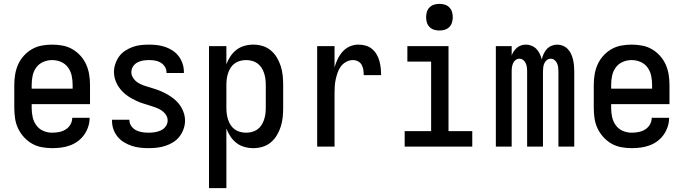

<svg xmlns="http://www.w3.org/2000/svg" viewBox="-20 -759 3540 994"><path d="M250 8Q223 8 196 3Q169 -2 145.5 -15.5Q122 -29 103.5 -49.5Q85 -70 73.5 -94.5Q62 -119 58 -146Q54 -173 54 -200V-320Q54 -347 58.5 -374Q63 -401 74 -425.5Q85 -450 103.5 -470.5Q122 -491 145.5 -504.5Q169 -518 196 -523Q223 -528 250 -528Q277 -528 304 -523Q331 -518 354.5 -504.5Q378 -491 396.5 -470.5Q415 -450 426 -425.5Q437 -401 441.5 -374Q446 -347 446 -320V-220H144V-200Q144 -176 149 -153Q154 -130 168 -110.5Q182 -91 204 -81.5Q226 -72 250 -72Q268 -72 286 -75.5Q304 -79 319.5 -88.5Q335 -98 344.5 -114Q354 -130 354 -149H444Q444 -125 436.5 -102.5Q429 -80 415.5 -61Q402 -42 383 -28Q364 -14 342 -6Q320 2 296.5 5Q273 8 250 8ZM144 -300H356V-320Q356 -344 351 -367.5Q346 -391 332 -410Q318 -429 296 -438.5Q274 -448 250 -448Q226 -448 204 -438.5Q182 -429 168 -410Q154 -391 149 -367.5Q144 -344 144 -320Z M749 8Q727 8 705 5.5Q683 3 662 -4Q641 -11 622 -22.5Q603 -34 589 -51Q575 -68 567.5 -89Q560 -110 560 -132V-139H650V-136Q650 -120 660 -106Q670 -92 685 -84.5Q700 -77 716.5 -74.5Q733 -72 749 -72Q765 -72 781.5 -74.5Q798 -77 813 -84Q828 -91 838 -105Q848 -119 848 -135Q848 -152 838 -166Q828 -180 813.5 -189Q799 -198 783 -203.5Q767 -209 751 -214Q735 -219 719 -224Q703 -229 688 -236Q673 -243 658 -251.5Q643 -260 630 -270.5Q617 -281 606 -294Q595 -307 587 -321.5Q579 -336 574.5 -352.5Q570 -369 570 -386Q570 -407 577 -428Q584 -449 596.5 -466.5Q609 -484 627.5 -496Q646 -508 666 -515.5Q686 -523 707.5 -525.5Q729 -528 751 -528Q772 -528 793.5 -525.5Q815 -523 835.5 -516Q856 -509 874 -497Q892 -485 905 -468Q918 -451 925 -430Q932 -409 932 -388V-381H842V-384Q842 -400 833.5 -413.5Q825 -427 811.5 -435Q798 -443 782.5 -445.5Q767 -448 751 -448Q735 -448 720 -445.5Q705 -443 691 -435.5Q677 -428 668.5 -414.5Q660 -401 660 -385Q660 -369 670 -354.5Q680 -340 694 -331Q708 -322 724 -316.5Q740 -311 756 -306.5Q772 -302 788 -296.5Q804 -291 819.5 -284Q835 -277 849.5 -268.5Q864 -260 877.5 -249.5Q891 -239 902 -226.5Q913 -214 921 -199Q929 -184 933.5 -168Q938 -152 938 -135Q938 -113 930.5 -91.5Q923 -70 909.5 -52.5Q896 -35 877 -23Q858 -11 836.5 -4Q815 3 793 5.5Q771 8 749 8Z M1062 215V-520H1152V-426Q1160 -448 1173 -467.5Q1186 -487 1204 -501Q1222 -515 1245 -521.5Q1268 -528 1291 -528Q1316 -528 1339.5 -521Q1363 -514 1382 -498Q1401 -482 1413.5 -461Q1426 -440 1433.5 -416.5Q1441 -393 1443.5 -368.5Q1446 -344 1446 -320V-200Q1446 -176 1443.5 -151.5Q1441 -127 1433.5 -103.5Q1426 -80 1413.5 -59Q1401 -38 1382 -22Q1363 -6 1339.5 1Q1316 8 1291 8Q1268 8 1245 1.5Q1222 -5 1204 -19Q1186 -33 1173 -52.5Q1160 -72 1152 -94V215ZM1254 -72Q1269 -72 1284.5 -76Q1300 -80 1312.5 -89Q1325 -98 1333.5 -111Q1342 -124 1347 -139Q1352 -154 1354 -169.5Q1356 -185 1356 -200V-320Q1356 -335 1354 -350.5Q1352 -366 1347 -381Q1342 -396 1333.5 -409Q1325 -422 1312.5 -431Q1300 -440 1284.5 -444Q1269 -448 1254 -448Q1239 -448 1223.5 -444Q1208 -440 1195.5 -431Q1183 -422 1174.5 -409Q1166 -396 1161 -381Q1156 -366 1154 -350.5Q1152 -335 1152 -320V-200Q1152 -185 1154 -169.5Q1156 -154 1161 -139Q1166 -124 1174.5 -111Q1183 -98 1195.5 -89Q1208 -80 1223.5 -76Q1239 -72 1254 -72Z M1622 0V-520H1712V-410Q1718 -432 1728 -453Q1738 -474 1753.5 -491.5Q1769 -509 1790.5 -518.5Q1812 -528 1836 -528Q1854 -528 1872.5 -523Q1891 -518 1905.5 -506Q1920 -494 1929.5 -478Q1939 -462 1944 -444Q1949 -426 1951 -407.5Q1953 -389 1953 -370H1863Q1863 -384 1861 -397.5Q1859 -411 1852.5 -423Q1846 -435 1833.5 -441.5Q1821 -448 1807 -448Q1789 -448 1772.5 -439Q1756 -430 1745 -415.5Q1734 -401 1728 -383.5Q1722 -366 1718 -348Q1714 -330 1713 -312Q1712 -294 1712 -276V0Z M2075 0V-80H2212V-440H2089V-520H2302V-80H2425V0ZM2255 -601Q2241 -601 2227.5 -605Q2214 -609 2204 -619Q2194 -629 2190 -642.5Q2186 -656 2186 -670Q2186 -684 2190 -697.5Q2194 -711 2204 -721Q2214 -731 2227.5 -735Q2241 -739 2255 -739Q2269 -739 2282.5 -735Q2296 -731 2306 -721Q2316 -711 2320 -697.5Q2324 -684 2324 -670Q2324 -656 2320 -642.5Q2316 -629 2306 -619Q2296 -609 2282.5 -605Q2269 -601 2255 -601Z M2547 0V-520H2629V-472Q2633 -483 2640 -493.5Q2647 -504 2656.5 -512Q2666 -520 2678 -524Q2690 -528 2703 -528Q2718 -528 2732.5 -522Q2747 -516 2757.5 -505Q2768 -494 2774.5 -480Q2781 -466 2785 -451Q2788 -466 2794.5 -480Q2801 -494 2811 -505Q2821 -516 2835.5 -522Q2850 -528 2865 -528Q2880 -528 2894.5 -522Q2909 -516 2919.5 -505Q2930 -494 2936.5 -480Q2943 -466 2946.5 -451Q2950 -436 2951.5 -420.5Q2953 -405 2953 -390V0H2871V-390Q2871 -401 2869.5 -411.5Q2868 -422 2863.5 -432Q2859 -442 2850.5 -448.5Q2842 -455 2831 -455Q2820 -455 2811.5 -448.5Q2803 -442 2798.5 -432Q2794 -422 2792.5 -411.5Q2791 -401 2791 -390V0H2709V-390Q2709 -401 2707.5 -411.5Q2706 -422 2701.5 -432Q2697 -442 2688.5 -448.5Q2680 -455 2669 -455Q2658 -455 2649.5 -448.5Q2641 -442 2636.5 -432Q2632 -422 2630.5 -411.5Q2629 -401 2629 -390V0Z M3250 8Q3223 8 3196 3Q3169 -2 3145.5 -15.5Q3122 -29 3103.5 -49.5Q3085 -70 3073.5 -94.5Q3062 -119 3058 -146Q3054 -173 3054 -200V-320Q3054 -347 3058.5 -374Q3063 -401 3074 -425.5Q3085 -450 3103.5 -470.5Q3122 -491 3145.5 -504.5Q3169 -518 3196 -523Q3223 -528 3250 -528Q3277 -528 3304 -523Q3331 -518 3354.5 -504.5Q3378 -491 3396.5 -470.5Q3415 -450 3426 -425.5Q3437 -401 3441.5 -374Q3446 -347 3446 -320V-220H3144V-200Q3144 -176 3149 -153Q3154 -130 3168 -110.5Q3182 -91 3204 -81.5Q3226 -72 3250 -72Q3268 -72 3286 -75.5Q3304 -79 3319.5 -88.5Q3335 -98 3344.5 -114Q3354 -130 3354 -149H3444Q3444 -125 3436.5 -102.5Q3429 -80 3415.5 -61Q3402 -42 3383 -28Q3364 -14 3342 -6Q3320 2 3296.5 5Q3273 8 3250 8ZM3144 -300H3356V-320Q3356 -344 3351 -367.5Q3346 -391 3332 -410Q3318 -429 3296 -438.5Q3274 -448 3250 -448Q3226 -448 3204 -438.5Q3182 -429 3168 -410Q3154 -391 3149 -367.5Q3144 -344 3144 -320Z"/></svg>

Font: Iosevka Term Curly Medium
Style: Regular
Weight: 500
Designer: Belleve Invis
Foundry: Belleve Invis
Version: Version 32.3.0